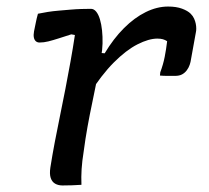

<svg xmlns="http://www.w3.org/2000/svg" viewBox="-20 -564 640 587"><path d="M96 -522Q110 -525 126 -527.5Q142 -530 160 -531.5Q178 -533 195 -534.5Q212 -536 228.5 -536.5Q245 -537 258 -537Q267 -537 274 -528.5Q281 -520 285.5 -505Q290 -490 292 -471Q294 -452 293.5 -431Q293 -410 289 -390Q283 -354 276 -318.5Q269 -283 261.5 -247.5Q254 -212 247.5 -176Q241 -140 236 -102Q231 -71 229.5 -47Q228 -23 229 1Q215 2 200.5 2.5Q186 3 171 3Q158 3 148.5 -2.5Q139 -8 135 -20Q131 -32 134 -52Q140 -90 147.5 -129.5Q155 -169 163.5 -210Q172 -251 180 -292.5Q188 -334 195.5 -375.5Q203 -417 209 -457L198 -459Q176 -452 159 -446.5Q142 -441 128 -437.5Q114 -434 101 -434Q94 -434 89.5 -438Q85 -442 83.5 -449.5Q82 -457 84 -468Q87 -482 89.5 -495Q92 -508 96 -522ZM494 -544Q519 -544 536.5 -537.5Q554 -531 563 -522Q570 -515 573.5 -507Q577 -499 578.5 -491.5Q580 -484 580 -477Q580 -470 579 -466L564 -383Q563 -375 560 -366Q557 -357 551 -349Q545 -341 536.5 -336.5Q528 -332 515 -332Q503 -332 491.5 -332Q480 -332 469 -333L470 -343Q479 -367 483.5 -390Q488 -413 491 -438Q485 -442 478 -444Q471 -446 461 -446Q435 -446 400.5 -428.5Q366 -411 328 -373Q290 -335 251 -273L269 -404L300 -401Q327 -446 359 -478Q391 -510 425.5 -527Q460 -544 494 -544Z"/></svg>

Font: Rec Mono Semicasual
Style: Italic
Weight: 400
Italic angle: -10°
Version: Version 1.085; ttfautohint (v1.8.4.7-5d5b)